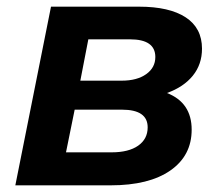

<svg xmlns="http://www.w3.org/2000/svg" viewBox="-20 -556 661 576"><path d="M133 -536H397Q488 -536 537 -504Q586 -472 586 -410Q586 -363 558.5 -329Q531 -295 481 -277Q555 -248 555 -167Q555 -89 491 -44.5Q427 0 312 0H26ZM345 -314Q391 -314 418.5 -333.5Q446 -353 446 -385Q446 -438 370 -438H245L221 -314ZM315 -99Q366 -99 394.5 -119Q423 -139 423 -174Q423 -227 346 -227H204L178 -99Z"/></svg>

Font: Argentum Sans Medium
Style: Italic
Weight: 500
Italic angle: -11°
Designer: Julieta Ulanovsky (font), Cristiano Sobral (main changes and remaster)
Foundry: Julieta Ulanovsky (font), Cristiano Sobral (main changes and remaster)
Version: Version 2.007;June 15, 2022;FontCreator 14.0.0.2814 64-bit; 